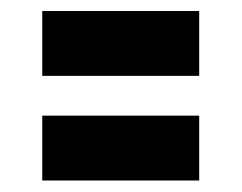

<svg xmlns="http://www.w3.org/2000/svg" viewBox="-20 -464 433 344"><path d="M55.7 -256.8H336.9V-140.6H55.7ZM55.7 -444.3H336.9V-328.1H55.7Z"/></svg>

Font: Francois One
Style: Regular
Weight: 400
Designer: Vernon Adams
Foundry: vernon adams
Version: Version 1.000